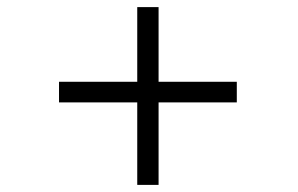

<svg xmlns="http://www.w3.org/2000/svg" viewBox="-20 -520 839 540"><path d="M366 -290V-500H426V-290H646V-232H426V0H366V-232H146V-290Z"/></svg>

Font: Antic
Style: Regular
Weight: 400
Designer: Santiago Orozco
Foundry: Typemade
Version: Version 1.0012